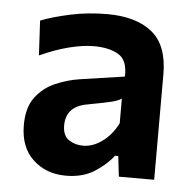

<svg xmlns="http://www.w3.org/2000/svg" viewBox="-43 -553 607 609"><g transform="rotate(5 260.0 -249.0)"><path d="M188 11.5Q125 11.5 83.2 -27.5Q41.5 -66.5 41.5 -137Q41.5 -193 66.2 -225.8Q91 -258.5 128.5 -274.8Q166 -291 205 -297L347.5 -318Q349.5 -370.5 319.5 -388Q289.5 -405.5 241.5 -405.5Q207 -405.5 163.2 -394.5Q119.5 -383.5 70 -361L64 -471.5Q100.5 -486 156.5 -498.2Q212.5 -510.5 275 -510.5Q366.5 -510.5 417.5 -469.5Q468.5 -428.5 468.5 -335.5V0H356L348.5 -65H338Q317.5 -37.5 280 -13Q242.5 11.5 188 11.5ZM234 -88Q265.5 -88 295.2 -109.8Q325 -131.5 344 -169V-247.5Q334 -240.5 313.2 -235.2Q292.5 -230 236 -219.5Q169 -207.5 169 -147Q169 -114.5 188.8 -101.2Q208.5 -88 234 -88Z"/></g></svg>

Font: Commissioner SemiBold
Style: Regular
Weight: 600
Designer: Kostas Bartsokas
Foundry: Kostas Bartsokas
Version: Version 1.000; ttfautohint (v1.8.3)